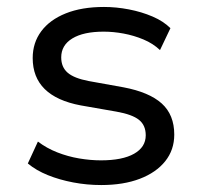

<svg xmlns="http://www.w3.org/2000/svg" viewBox="-20 -523 579 552"><path d="M271 9Q230 9 190.5 1.5Q151 -6 117.5 -19.5Q84 -33 60 -53L89 -116Q114 -97 144.5 -85Q175 -73 207.5 -67.5Q240 -62 270 -62Q332 -62 365.5 -81Q399 -100 399 -134Q399 -163 379.5 -178.5Q360 -194 315 -202L212 -220Q143 -233 108.5 -267Q74 -301 74 -356Q74 -400 98.5 -433Q123 -466 169 -484.5Q215 -503 279 -503Q314 -503 350.5 -496Q387 -489 418.5 -475.5Q450 -462 470 -442L440 -379Q420 -398 392.5 -409.5Q365 -421 335.5 -426.5Q306 -432 278 -432Q220 -432 188 -412.5Q156 -393 156 -358Q156 -330 174.5 -314Q193 -298 235 -290L335 -272Q409 -258 445 -225.5Q481 -193 481 -136Q481 -92 455 -59.5Q429 -27 382 -9Q335 9 271 9Z"/></svg>

Font: Nunito Sans 8pt
Style: Regular
Weight: 400
Version: Version 3.101;gftools[0.9.27]